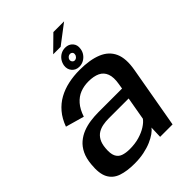

<svg xmlns="http://www.w3.org/2000/svg" viewBox="-244 -977 1102 1102"><g transform="rotate(-45 307.0 -426.0)"><path d="M189.5 5.5Q231.5 5.5 266.8 -1.8Q302 -9 329.8 -21Q357.5 -33 376.2 -46.5Q395 -60 404 -73L401.5 0H502.5L568.5 -375Q583 -456 561 -504.8Q539 -553.5 484.2 -576Q429.5 -598.5 346 -598.5Q297.5 -598.5 253.5 -589Q209.5 -579.5 172.2 -559Q135 -538.5 106.5 -505Q78 -471.5 60.5 -423.5L173.5 -391.5Q188.5 -437 212.8 -464.5Q237 -492 268 -504Q299 -516 335 -516Q377.5 -516 405.8 -502.8Q434 -489.5 445.2 -459.5Q456.5 -429.5 448 -381L443 -350.5H251Q218.5 -350.5 185.8 -346Q153 -341.5 123.2 -329.8Q93.5 -318 69.5 -297.5Q45.5 -277 30 -245Q14.5 -213 10.5 -167.5Q3.5 -99 23 -61.5Q42.5 -24 85.2 -9.2Q128 5.5 189.5 5.5ZM229 -73Q197 -73 174 -81.2Q151 -89.5 140.5 -112Q130 -134.5 134 -176.5Q137 -210 149 -231.2Q161 -252.5 179.5 -263.8Q198 -275 220.5 -279.2Q243 -283.5 267.5 -283.5H429.5L405 -143.5Q392.5 -126 367 -109.8Q341.5 -93.5 306.5 -83.2Q271.5 -73 229 -73ZM359 -612Q378 -612 394.8 -621.2Q411.5 -630.5 422.2 -645.8Q433 -661 435.5 -680Q440.5 -709 423.5 -728.2Q406.5 -747.5 378 -747.5Q358.5 -747.5 342.2 -738.8Q326 -730 315.2 -714.8Q304.5 -699.5 301 -680Q297 -651.5 313.8 -631.8Q330.5 -612 359 -612ZM365 -656.5Q356.5 -656.5 350.8 -663.5Q345 -670.5 346 -680Q348 -690 355.5 -696.2Q363 -702.5 371.5 -702.5Q381 -702.5 386.8 -696.2Q392.5 -690 390.5 -680Q389.5 -670.5 382 -663.5Q374.5 -656.5 365 -656.5ZM302.5 -769H363L480.5 -858.5H393.5Z"/></g></svg>

Font: Anybody Thin Medium
Style: Italic
Weight: 500
Italic angle: -10°
Version: Version 1.113;gftools[0.9.25]